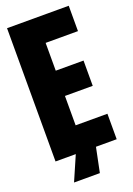

<svg xmlns="http://www.w3.org/2000/svg" viewBox="-157 -759 658 948"><g transform="rotate(-20 172.0 -285.5)"><path d="M9.8 -700.2H334V-566.9H164.1V-420.9H310.1V-288.1H164.1V-133.8H331.1V0H222.2L195.8 128.9H60.1L116.2 0H9.8Z"/></g></svg>

Font: Quaderni
Style: Regular
Weight: 400
Designer: Romain Laurent, Daphné Lejeune, Alexandre D’Hubert
Foundry: ESAD Valence
Version: Version 1.000;FEAKit 1.0